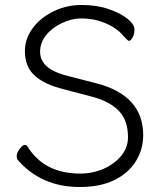

<svg xmlns="http://www.w3.org/2000/svg" viewBox="-20 -733 657 771"><path d="M494 -182Q494 -249 458 -287Q422 -325 352 -344L235 -375Q163 -392 121.5 -427.5Q80 -463 80 -528Q80 -576 110 -618Q140 -660 193 -686.5Q246 -713 307.5 -713Q369 -713 416.5 -696.5Q464 -680 492 -657.5Q520 -635 520 -615Q520 -595 512 -582Q504 -569 499 -569Q494 -569 489 -575L477 -587Q442 -631 371 -651Q341 -659 304.5 -659Q268 -659 228 -640Q188 -621 164.5 -591Q141 -561 141 -525.5Q141 -490 169 -465.5Q197 -441 260 -426L369 -398Q555 -349 555 -190Q555 -133 525.5 -85.5Q496 -38 439.5 -10Q383 18 300 18Q146 18 51 -91Q47 -95 47 -107Q47 -119 59 -135Q71 -151 78.5 -151Q86 -151 89 -147Q156 -36 302 -36Q352 -36 395.5 -55Q439 -74 466.5 -107Q494 -140 494 -182Z"/></svg>

Font: Moon Stars Kai T Light
Style: Regular
Weight: 300
Designer: GuiWonder
Version: Version 1.101